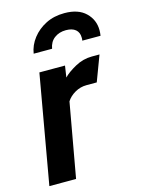

<svg xmlns="http://www.w3.org/2000/svg" viewBox="-112 -790 625 854"><g transform="rotate(-15 201.0 -363.0)"><path d="M7 0 95 -500H213L205 -447Q224 -467 261 -487.5Q298 -508 339 -508H374L330 -391H283Q254 -391 229 -376.5Q204 -362 191 -341L130 0ZM270.3 -726Q334 -726 368 -693Q402 -660 402 -612.4Q402 -605.8 401.5 -599.7Q400.9 -593.6 399.9 -587H316Q317 -592 317 -595.1Q317 -598.3 317 -601Q317 -625 301.5 -638Q286 -651 257 -651Q226 -651 204 -634.5Q182 -618 176.8 -587H92Q98 -625 122.5 -656.5Q147 -688 184.5 -707Q222 -726 270.3 -726Z"/></g></svg>

Font: Cabin VF Beta
Style: Italic
Weight: 400
Italic angle: -7°
Designer: Pablo Impallari
Foundry: Pablo Impallari. http://www.impallari.com Igino Marini. http://www.ikern.com
Version: Version 2.300